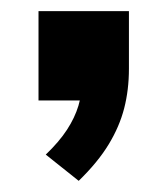

<svg xmlns="http://www.w3.org/2000/svg" viewBox="-20 -180 300 344"><path d="M121 144 62 97Q86 74 100 52.5Q114 31 120.5 9.5Q127 -12 127 -36L159 0H49V-160H211V-57Q211 -19 202.5 14Q194 47 174.5 79Q155 111 121 144Z"/></svg>

Font: Nunito Sans 12pt ExtraLight ExtraBold
Style: Regular
Weight: 800
Version: Version 3.101;gftools[0.9.27]